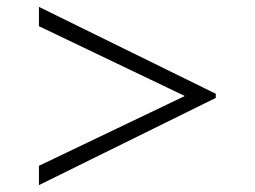

<svg xmlns="http://www.w3.org/2000/svg" viewBox="-20 -589 740 557"><path d="M606 -305 93 -52V-108L559 -331L606 -317ZM606 -305 559 -290 93 -513V-569L606 -317Z"/></svg>

Font: BioRhyme SemiExpanded Light
Style: Regular
Weight: 300
Width: 6
Designer: Aoife Mooney
Foundry: Aoife Mooney Type
Version: Version 1.600;gftools[0.9.33]